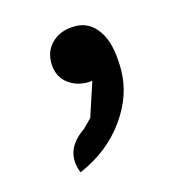

<svg xmlns="http://www.w3.org/2000/svg" viewBox="-61 -182 400 427"><g transform="rotate(-15 139.0 31.5)"><path d="M75 190Q53 136 107 99L127 79L153 0Q149 1 142 1Q114 1 94 -16Q75 -33 75 -62Q75 -91 95 -109Q115 -127 147 -127Q180 -127 200 -98Q221 -69 221 -8Q221 52 182 106Q143 161 75 190Z"/></g></svg>

Font: Swei Toothpaste CJK TC
Style: Regular
Weight: 400
Version: Version 1.0